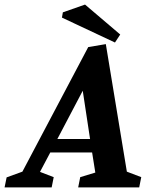

<svg xmlns="http://www.w3.org/2000/svg" viewBox="-82 -820 662 840"><path d="M-62 0 -53 -44 16 -69 304 -614 381 -627 473 -69 536 -45 527 0H260L269 -45L335 -65L321 -153H138L93 -68L153 -45L144 0ZM169 -212H312L280 -423ZM421 -634 189 -743 193 -766 290 -800 444 -669Z"/></svg>

Font: Manuale
Style: Italic
Weight: 400
Italic angle: -11°
Designer: Eduardo Tunni / Pablo Cosgaya
Foundry: Eduardo Tunni / Pablo Cosgaya
Version: Version 1.002